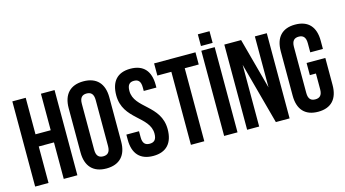

<svg xmlns="http://www.w3.org/2000/svg" viewBox="-90 -1174 2739 1524"><g transform="rotate(-15 1280.0 -412.5)"><path d="M150 -300H275V0H387V-700H275V-400H150V-700H40V0H150Z M568 -539C568 -590 590 -608 625 -608C660 -608 682 -590 682 -539V-161C682 -110 660 -92 625 -92C590 -92 568 -110 568 -161ZM458 -168C458 -55 517 8 625 8C733 8 792 -55 792 -168V-532C792 -645 733 -708 625 -708C517 -708 458 -645 458 -532Z M849 -532C849 -332 1064 -305 1064 -161C1064 -110 1042 -93 1007 -93C972 -93 950 -110 950 -161V-211H846V-168C846 -55 902 8 1010 8C1118 8 1174 -55 1174 -168C1174 -368 959 -395 959 -539C959 -590 979 -608 1014 -608C1049 -608 1069 -590 1069 -539V-510H1173V-532C1173 -645 1119 -708 1011 -708C903 -708 849 -645 849 -532Z M1205 -600H1320V0H1430V-600H1545V-700H1205Z M1593 0H1703V-700H1593ZM1600 -833V-737H1696V-833Z M2018 0H2131V-700H2033V-281L1920 -700H1782V0H1881V-507Z M2375 -290H2425V-161C2425 -110 2403 -93 2368 -93C2333 -93 2311 -110 2311 -161V-539C2311 -590 2333 -608 2368 -608C2403 -608 2425 -590 2425 -539V-464H2529V-532C2529 -645 2473 -708 2365 -708C2257 -708 2201 -645 2201 -532V-168C2201 -55 2257 8 2365 8C2473 8 2529 -55 2529 -168V-390H2375Z"/></g></svg>

Font: Bebas Neue
Style: Bold
Weight: 700
Designer: Ryoichi Tsunekawa
Foundry: Ryoichi Tsunekawa
Version: Version 1.300